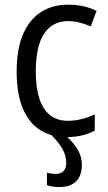

<svg xmlns="http://www.w3.org/2000/svg" viewBox="-20 -565 451 805"><path d="M260.3 9.8Q194.3 9.8 147.2 -20.5Q100.1 -50.8 75 -111.8Q49.8 -172.9 49.8 -264.6Q49.8 -357.4 75.9 -419.7Q102.1 -481.9 150.6 -513.7Q199.2 -545.4 265.6 -545.4Q300.8 -545.4 331.5 -538.3Q362.3 -531.2 384.8 -519L360.4 -454.1Q339.4 -463.9 314.5 -470.2Q289.6 -476.6 267.1 -476.6Q221.7 -476.6 191.2 -452.6Q160.6 -428.7 145.3 -381.8Q129.9 -335 129.9 -265.6Q129.9 -198.7 144.8 -152.6Q159.7 -106.4 189.5 -82.5Q219.2 -58.6 264.2 -58.6Q295.9 -58.6 324.2 -66.2Q352.5 -73.7 377.4 -85.4V-17.6Q354 -4.4 324 2.7Q293.9 9.8 260.3 9.8ZM257.8 116.7Q257.8 87.9 241.9 59.6Q226.1 31.2 192.4 -2L247.6 -2.9Q277.8 20.5 300.5 54Q323.2 87.4 323.2 126.5Q323.2 170.9 299.3 195.1Q275.4 219.2 229 219.2Q214.8 219.2 201.4 217.3Q188 215.3 176.8 210.9V158.7Q183.6 161.1 193.6 162.6Q203.6 164.1 214.8 164.1Q234.9 164.1 246.3 152.1Q257.8 140.1 257.8 116.7Z"/></svg>

Font: Open Sans SemiCondensed
Style: Regular
Weight: 400
Width: 4
Designer: Monotype Design Team
Foundry: Monotype Imaging Inc.
Version: Version 3.000